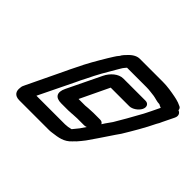

<svg xmlns="http://www.w3.org/2000/svg" viewBox="-143 -874 1124 1124"><g transform="rotate(45 419.5 -311.5)"><path d="M436 -229C429 -228 421 -228 414 -227H359L445 -407H599C623 -407 654 -428 666 -452C678 -476 667 -497 643 -497H460C420 -497 383 -463 364 -424L262 -213C239 -165 256 -137 305 -137H354C363 -137 372 -137 379 -138C384 -138 390 -138 395 -139C405 -139 423 -141 433 -141H490C497 -141 502 -142 509 -145L485 -110C478 -100 462 -83 455 -73C442 -69 422 -66 408 -66H171L277 -284C285 -302 295 -322 306 -343C335 -404 363 -452 394 -504C404 -519 410 -534 420 -545L430 -557H593C616 -557 636 -553 657 -551C676 -548 694 -540 715 -540C722 -536 727 -534 734 -531H736L710 -477C706 -468 701 -458 696 -449C692 -440 686 -430 681 -421C655 -374 624 -318 597 -274C582 -251 575 -245 558 -217C553 -226 546 -231 533 -231H478C466 -231 448 -229 436 -229ZM819 -594C819 -605 813 -613 803 -616C790 -622 781 -626 764 -630L746 -634C714 -640 677 -647 637 -647H447C424 -647 401 -635 378 -610C367 -599 359 -590 354 -582C354 -581 354 -579 351 -576C336 -560 325 -538 311 -517C277 -460 247 -410 216 -344C205 -322 195 -302 187 -284L81 -63C75 -52 71 -42 71 -32C66 -1 79 24 120 24H366C373 24 382 23 389 22C436 16 475 11 509 -26C514 -32 521 -38 526 -43C538 -56 551 -73 562 -87C573 -103 630 -185 641 -203C654 -224 666 -239 680 -260C714 -316 755 -385 784 -446C791 -457 796 -467 800 -477L835 -549C846 -572 835 -589 819 -594Z"/></g></svg>

Font: Electronic
Style: BlkUltIt
Weight: 900
Version: Version 1.011